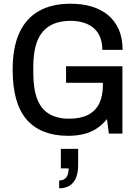

<svg xmlns="http://www.w3.org/2000/svg" viewBox="-20 -718 742 1032"><path d="M347 12Q200 12 124 -74.5Q48 -161 48 -343Q48 -463 84 -541.5Q120 -620 189.5 -659Q259 -698 359 -698Q421 -698 472 -683Q523 -668 560.5 -637Q598 -606 618.5 -559.5Q639 -513 639 -450H530Q530 -489 518 -518.5Q506 -548 483 -567.5Q460 -587 428.5 -596.5Q397 -606 359 -606Q310 -606 272.5 -591.5Q235 -577 209.5 -547Q184 -517 171.5 -470.5Q159 -424 159 -360V-324Q159 -239 180.5 -184.5Q202 -130 245.5 -105Q289 -80 351 -80Q413 -80 453 -100.5Q493 -121 513 -161Q533 -201 533 -260V-273H335V-362H638V0H565L555 -78Q531 -48 500 -27.5Q469 -7 430.5 2.5Q392 12 347 12ZM298 294V252Q325 252 337 234.5Q349 217 349 187H307V82H400V167Q400 213 387 241Q374 269 351.5 281.5Q329 294 298 294Z"/></svg>

Font: Archivo SemiCondensed Medium
Style: Regular
Weight: 500
Width: 4
Designer: Hector Gatti
Foundry: Omnibus-Type
Version: Version 2.001